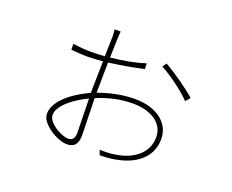

<svg xmlns="http://www.w3.org/2000/svg" viewBox="-107 -789 1214 1005"><g transform="rotate(20 500.0 -286.5)"><path d="M691 -537 675 -515C726 -488 811 -427 849 -385L871 -410C833 -445 743 -508 691 -537ZM372 -226 376 -35C376 -10 367 9 340 9C303 9 222 -35 222 -81C222 -136 306 -195 372 -226ZM197 -467 198 -434C251 -430 269 -429 289 -429C316 -429 345 -431 374 -434L371 -278V-257C308 -229 192 -160 192 -76C192 -19 292 39 344 39C384 39 404 18 404 -33C404 -77 400 -162 399 -238C462 -264 525 -280 601 -280C687 -280 772 -241 772 -155C772 -68 701 -15 612 1C578 8 541 8 516 7L526 34C546 34 582 33 615 26C734 4 800 -63 800 -155C800 -249 715 -306 601 -306C530 -306 462 -291 399 -268V-281L401 -437C485 -447 564 -464 594 -471L593 -502C540 -485 471 -472 402 -465L405 -573C406 -584 406 -598 408 -612H374C376 -601 377 -587 377 -572L374 -462C346 -460 317 -459 289 -459C273 -459 249 -460 197 -467Z"/></g></svg>

Font: Harano Aji Gothic TW ExtraLight
Style: Regular
Weight: 250
Foundry: Masamichi Hosoda
Version: HaranoAjiGothicTW-ExtraLight version 20230610;ttx 4.39.4